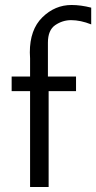

<svg xmlns="http://www.w3.org/2000/svg" viewBox="-20 -753 387 773"><path d="M26.9 -386.2V-444.8H101.1V-518.1Q101.1 -522 100.6 -530Q100.1 -538.1 100.1 -542Q100.1 -633.8 150.6 -683.3Q201.2 -732.9 268.1 -732.9Q305.2 -732.9 347.2 -722.2V-654.8Q304.2 -671.9 266.1 -671.9Q231.9 -671.9 202.4 -651.9Q172.9 -631.8 172.9 -581.1V-444.8H286.1V-386.2H175.8V0H101.1V-386.2Z"/></svg>

Font: CMU Sans Serif
Style: Medium
Weight: 500
Version: Version 0.7.0